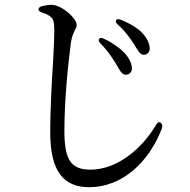

<svg xmlns="http://www.w3.org/2000/svg" viewBox="-20 -749 790 799"><path d="M463 -483C477 -458 487 -438 503 -438C519 -438 528 -449 529 -463C529 -482 520 -504 499 -528C481 -547 452 -569 414 -587C403 -593 395 -592 392 -587C389 -582 391 -575 400 -566C429 -537 446 -510 463 -483ZM157 -696C170 -692 181 -687 191 -679C202 -670 206 -658 206 -620C206 -597 204 -551 201 -494C195 -404 189 -288 189 -199C189 -35 245 30 351 30C488 30 599 -73 653 -213C657 -224 656 -232 649 -238C643 -244 635 -240 628 -227C570 -130 468 -43 356 -43C273 -43 248 -87 248 -206C248 -331 263 -481 275 -571C279 -597 285 -609 290 -620C295 -629 299 -636 299 -645C299 -673 239 -727 196 -729C184 -729 171 -727 157 -724C145 -721 140 -716 140 -710C140 -704 146 -700 157 -696ZM472 -645C501 -619 521 -591 537 -566C553 -541 562 -521 578 -521C594 -521 603 -533 603 -547C603 -568 592 -591 569 -615C552 -632 524 -650 485 -666C473 -671 465 -670 463 -665C460 -659 463 -653 472 -645Z"/></svg>

Font: 寒蝉锦书宋 CompactLight
Style: Bold
Weight: 400
Width: 4
Designer: 寒蝉锦书宋{Warren} 思源宋体{Ryoko NISHIZUKA 西塚涼子 (kana & ideographs); Frank Grießhammer (Latin, Greek & Cyrillic); Wenlong ZHANG 
Foundry: Adobe & ChillType
Version: Version 2.000;Glyphs 3.1.1 (3135)